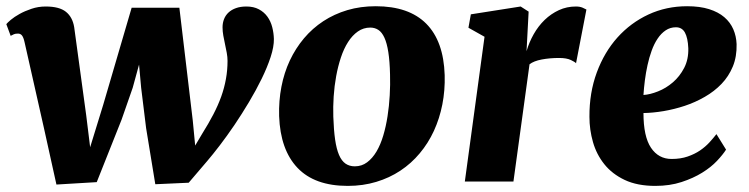

<svg xmlns="http://www.w3.org/2000/svg" viewBox="-20 -589 2430 623"><path d="M592.3 3.9 483.9 8.8 454.1 -173.3 438 -304.2 431.2 -379.4 410.6 -304.2 374.5 -200.7 293.9 2 163.1 9.8 122.6 -173.3 59.6 -452.6Q56.2 -467.8 51.3 -473.9Q46.4 -480 38.6 -480Q29.8 -480 25.4 -478Q21 -476.1 14.6 -472.7L0.5 -510.7Q3.9 -515.1 15.1 -524.7Q26.4 -534.2 43.5 -543.7Q60.5 -553.2 82.3 -560.5Q104 -567.9 128.4 -567.9Q172.4 -567.9 193.8 -550.8Q215.3 -533.7 220.7 -501L259.8 -214.4L272.5 -111.3L314.9 -249L407.2 -564H562L605.5 -197.8L613.3 -116.7L636.2 -155.3Q656.7 -188 672.1 -217.5Q687.5 -247.1 697.8 -275.6Q708 -304.2 713.1 -332.8Q718.3 -361.3 718.3 -391.6Q718.3 -403.8 715.8 -417.5Q713.4 -431.2 710.2 -445.3Q707 -459.5 704.6 -473.4Q702.1 -487.3 702.1 -500.5Q702.1 -514.6 707 -527.1Q711.9 -539.6 721.7 -548.6Q731.4 -557.6 745.8 -562.7Q760.3 -567.9 779.3 -567.9Q803.2 -567.9 820.1 -558.8Q836.9 -549.8 847.7 -534.9Q858.4 -520 863.3 -501Q868.2 -481.9 868.7 -462.4Q869.1 -437.5 858.2 -404.1Q847.2 -370.6 829.1 -333.5Q811 -296.4 787.8 -257.6Q764.6 -218.8 740.5 -183.1Q716.3 -147.5 693.1 -117.2Q669.9 -86.9 652.3 -66.4Z M1131.3 -49.3Q1153.8 -49.3 1171.1 -62.3Q1188.5 -75.2 1201.7 -97.4Q1214.8 -119.6 1223.6 -149.2Q1232.4 -178.7 1237.5 -211.9Q1242.7 -245.1 1244.6 -279.8Q1246.6 -314.5 1245.6 -347.2Q1244.6 -390.6 1240 -419.9Q1235.4 -449.2 1227.3 -466.8Q1219.2 -484.4 1207.8 -491.9Q1196.3 -499.5 1181.6 -499.5Q1159.2 -499.5 1141.1 -486.8Q1123 -474.1 1109.4 -452.6Q1095.7 -431.2 1086.2 -402.6Q1076.7 -374 1070.8 -341.8Q1064.9 -309.6 1062.7 -275.9Q1060.5 -242.2 1061.5 -210.4Q1063 -166.5 1067.4 -136Q1071.8 -105.5 1080.1 -86.2Q1088.4 -66.9 1101.1 -58.1Q1113.8 -49.3 1131.3 -49.3ZM885.7 -212.4Q884.3 -261.7 893.1 -307.4Q901.9 -353 920.4 -392.6Q939 -432.1 966.3 -464.6Q993.7 -497.1 1029.1 -520.3Q1064.5 -543.5 1107.2 -556.2Q1149.9 -568.8 1199.2 -568.8Q1306.6 -568.8 1363 -512.2Q1419.4 -455.6 1422.9 -345.2Q1424.3 -295.9 1415.3 -250Q1406.2 -204.1 1387.9 -164.3Q1369.6 -124.5 1342 -91.6Q1314.5 -58.6 1279.1 -35.2Q1243.7 -11.7 1200.7 1.2Q1157.7 14.2 1108.4 14.2Q1001 14.2 945.3 -44.4Q889.6 -103 885.7 -212.4Z M1552.2 -469.7 1500 -499 1507.8 -542.5 1669.4 -567.9 1695.3 -551.3 1688.5 -422.9Q1696.8 -451.7 1711.7 -478Q1726.6 -504.4 1747.3 -524.4Q1768.1 -544.4 1793.7 -556.2Q1819.3 -567.9 1848.6 -567.9Q1861.3 -567.9 1870.1 -564.2Q1878.9 -560.5 1882.8 -558.1L1849.1 -383.8Q1846.2 -387.7 1832.3 -394.3Q1818.4 -400.9 1793.9 -400.9Q1764.2 -400.9 1738 -396Q1711.9 -391.1 1698.2 -380.4L1646 0H1488.3Z M1892.6 -210Q1892.1 -288.1 1916.5 -354Q1940.9 -419.9 1983.6 -467.5Q2026.4 -515.1 2084.2 -542Q2142.1 -568.8 2209.5 -568.8Q2251 -568.8 2281 -559.3Q2311 -549.8 2330.3 -533.2Q2349.6 -516.6 2359.4 -494.1Q2369.1 -471.7 2370.1 -445.8Q2371.1 -405.3 2357.9 -373.3Q2344.7 -341.3 2321.3 -316.9Q2297.9 -292.5 2266.8 -274.7Q2235.8 -256.8 2201.9 -245.6Q2168 -234.4 2133.3 -228.5Q2098.6 -222.7 2067.9 -222.2Q2067.9 -146 2092.3 -109.6Q2116.7 -73.2 2159.2 -73.2Q2188.5 -73.2 2211.2 -81.1Q2233.9 -88.9 2251.5 -100.8Q2269 -112.8 2282 -127Q2294.9 -141.1 2304.7 -153.8L2335.9 -103.5Q2325.7 -87.4 2306.4 -66.9Q2287.1 -46.4 2258.3 -28.6Q2229.5 -10.7 2191.4 1.7Q2153.3 14.2 2106.4 14.2Q2047.9 14.2 2007.1 -5.1Q1966.3 -24.4 1940.9 -56.2Q1915.5 -87.9 1904.1 -127.9Q1892.6 -168 1892.6 -210ZM2067.9 -280.8Q2089.4 -282.2 2115.2 -292.5Q2141.1 -302.7 2163.3 -321.8Q2185.5 -340.8 2200 -368.7Q2214.4 -396.5 2213.4 -432.6Q2211.9 -466.3 2202.4 -483.4Q2192.9 -500.5 2173.3 -500.5Q2154.8 -500.5 2139.9 -490.5Q2125 -480.5 2113.8 -463.6Q2102.5 -446.8 2094.5 -424.6Q2086.4 -402.3 2081.1 -377.9Q2075.7 -353.5 2072.5 -328.4Q2069.3 -303.2 2067.9 -280.8Z"/></svg>

Font: Merriweather UltraBold
Style: Italic
Weight: 900
Italic angle: -7°
Designer: Eben Sorkin ( eben@eyebytes.com )
Foundry: Eben Sorkin ( eben@eyebytes.com )
Version: Version 1.52; ttfautohint (v1.4.1)